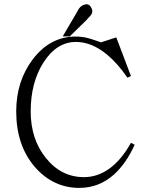

<svg xmlns="http://www.w3.org/2000/svg" viewBox="-20 -870 707 907"><path d="M616.2 -186.5 598.6 -195.3Q552.7 -113.3 495.1 -72.3Q439.5 -33.2 377 -33.2Q269.5 -33.2 197.3 -123Q125 -211.9 125 -343.8Q125 -480.5 185.5 -575.2Q248 -671.9 338.9 -671.9Q413.1 -671.9 485.4 -612.3Q535.2 -571.3 582 -502.9L598.6 -510.7L529.3 -693.4L457 -669.9L443.4 -674.8Q407.2 -687.5 390.6 -691.4Q364.3 -697.3 336.9 -697.3Q216.8 -697.3 134.8 -589.8Q56.6 -486.3 56.6 -343.8Q56.6 -181.6 146.5 -79.1Q232.4 17.6 354.5 17.6Q447.3 17.6 517.6 -44.9Q576.2 -97.7 616.2 -186.5ZM276.4 -698.2H309.6L391.6 -778.3V-779.3Q410.2 -796.9 414.1 -806.6Q419.9 -821.3 408.2 -838.9Q397.5 -854.5 377 -847.7Q356.4 -840.8 345.7 -816.4Z"/></svg>

Font: Batang
Style: Regular
Weight: 400
Version: Version 2.21